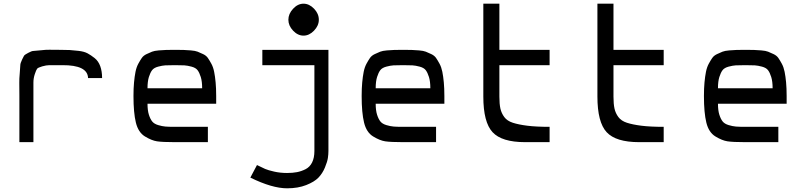

<svg xmlns="http://www.w3.org/2000/svg" viewBox="-20 -770 4366 1040"><path d="M85 0V-253Q85 -301 84.5 -321Q84 -341 87 -374Q90 -407 90 -417Q90 -427 99.5 -447Q109 -467 112 -470.5Q115 -474 133.5 -484Q152 -494 160.5 -494Q169 -494 199.5 -497.5Q230 -501 247.5 -500.5Q265 -500 309 -500Q340 -500 357.5 -499Q375 -498 405.5 -494.5Q436 -491 454.5 -481Q473 -471 493 -455Q513 -439 523 -411.5Q533 -384 533 -347H457Q455 -418 317 -417Q313 -417 311 -417H309Q265 -417 248 -417Q231 -417 208.5 -410.5Q186 -404 181 -397.5Q176 -391 168.5 -368.5Q161 -346 161 -323Q161 -300 161 -253V0Z M927 0Q860 0 830.5 -4.5Q801 -9 765 -31Q729 -53 716 -106Q703 -159 703 -250Q703 -291 706 -323.5Q709 -356 714 -381Q719 -406 729 -424.5Q739 -443 748 -456Q757 -469 774 -477Q791 -485 803.5 -490Q816 -495 840 -497Q864 -499 880.5 -499.5Q897 -500 927 -500Q957 -500 973.5 -499.5Q990 -499 1014 -497Q1038 -495 1050.5 -490Q1063 -485 1080 -477Q1097 -469 1106 -456Q1115 -443 1125 -424.5Q1135 -406 1140 -381Q1145 -356 1148 -323.5Q1151 -291 1151 -250V-208H779Q779 -172 786.5 -148.5Q794 -125 804.5 -112Q815 -99 836.5 -92.5Q858 -86 876 -84.5Q894 -83 927 -83H1106V0ZM779 -292H1075Q1075 -329 1067.5 -353Q1060 -377 1050 -390Q1040 -403 1017.5 -409Q995 -415 978.5 -416Q962 -417 927 -417Q892 -417 875.5 -416Q859 -415 836.5 -409Q814 -403 804 -390Q794 -377 786.5 -353Q779 -329 779 -292Z M1707 -663Q1707 -631 1681 -604Q1655 -577 1624 -577Q1593 -577 1567.5 -604Q1542 -631 1542 -663Q1542 -695 1567.5 -722.5Q1593 -750 1624 -750Q1655 -750 1681 -723Q1707 -696 1707 -663ZM1535 250Q1454 250 1336 192L1372 124Q1400 138 1416 145Q1432 152 1465 159.5Q1498 167 1535 167Q1565 167 1588.5 162.5Q1612 158 1635 146.5Q1658 135 1670.5 110Q1683 85 1683 48V-417H1401V-500H1759V48Q1759 66 1756 86Q1753 106 1740 137.5Q1727 169 1705 192Q1683 215 1638.5 232.5Q1594 250 1535 250Z M2163 0Q2096 0 2066.5 -4.5Q2037 -9 2001 -31Q1965 -53 1952 -106Q1939 -159 1939 -250Q1939 -291 1942 -323.5Q1945 -356 1950 -381Q1955 -406 1965 -424.5Q1975 -443 1984 -456Q1993 -469 2010 -477Q2027 -485 2039.5 -490Q2052 -495 2076 -497Q2100 -499 2116.5 -499.5Q2133 -500 2163 -500Q2193 -500 2209.5 -499.5Q2226 -499 2250 -497Q2274 -495 2286.5 -490Q2299 -485 2316 -477Q2333 -469 2342 -456Q2351 -443 2361 -424.5Q2371 -406 2376 -381Q2381 -356 2384 -323.5Q2387 -291 2387 -250V-208H2015Q2015 -172 2022.5 -148.5Q2030 -125 2040.5 -112Q2051 -99 2072.5 -92.5Q2094 -86 2112 -84.5Q2130 -83 2163 -83H2342V0ZM2015 -292H2311Q2311 -329 2303.5 -353Q2296 -377 2286 -390Q2276 -403 2253.5 -409Q2231 -415 2214.5 -416Q2198 -417 2163 -417Q2128 -417 2111.5 -416Q2095 -415 2072.5 -409Q2050 -403 2040 -390Q2030 -377 2022.5 -353Q2015 -329 2015 -292Z M2824 0Q2698 0 2648 -54Q2598 -108 2598 -247V-750H2685V-500H2957V-417H2685V-247Q2685 -207 2690.5 -182Q2696 -157 2711.5 -136Q2727 -115 2758 -105Q2789 -95 2836.5 -89Q2884 -83 2957 -83V0Z M3442 0Q3316 0 3266 -54Q3216 -108 3216 -247V-750H3303V-500H3575V-417H3303V-247Q3303 -207 3308.5 -182Q3314 -157 3329.5 -136Q3345 -115 3376 -105Q3407 -95 3454.5 -89Q3502 -83 3575 -83V0Z M4017 0Q3950 0 3920.5 -4.5Q3891 -9 3855 -31Q3819 -53 3806 -106Q3793 -159 3793 -250Q3793 -291 3796 -323.5Q3799 -356 3804 -381Q3809 -406 3819 -424.5Q3829 -443 3838 -456Q3847 -469 3864 -477Q3881 -485 3893.5 -490Q3906 -495 3930 -497Q3954 -499 3970.5 -499.5Q3987 -500 4017 -500Q4047 -500 4063.5 -499.5Q4080 -499 4104 -497Q4128 -495 4140.5 -490Q4153 -485 4170 -477Q4187 -469 4196 -456Q4205 -443 4215 -424.5Q4225 -406 4230 -381Q4235 -356 4238 -323.5Q4241 -291 4241 -250V-208H3869Q3869 -172 3876.5 -148.5Q3884 -125 3894.5 -112Q3905 -99 3926.5 -92.5Q3948 -86 3966 -84.5Q3984 -83 4017 -83H4196V0ZM3869 -292H4165Q4165 -329 4157.5 -353Q4150 -377 4140 -390Q4130 -403 4107.5 -409Q4085 -415 4068.5 -416Q4052 -417 4017 -417Q3982 -417 3965.5 -416Q3949 -415 3926.5 -409Q3904 -403 3894 -390Q3884 -377 3876.5 -353Q3869 -329 3869 -292Z"/></svg>

Font: Hermit Light
Style: Regular
Weight: 300
Designer: Pablo Caro
Version: Version 2.000;PS 002.000;hotconv 1.0.88;makeotf.lib2.5.64775